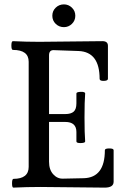

<svg xmlns="http://www.w3.org/2000/svg" viewBox="-20 -854 568 877"><path d="M272 -730Q250 -730 234.5 -745Q219 -760 219 -782Q219 -804 234.5 -819Q250 -834 272 -834Q293 -834 308.5 -819Q324 -804 324 -782Q324 -760 308.5 -745Q293 -730 272 -730ZM41 3Q35 3 35 -16.5Q35 -36 41 -37Q111 -37 111 -92V-572Q111 -626 39 -626Q32 -626 32 -646Q32 -666 39 -666Q100 -663 160 -663Q208 -663 304 -664.5Q400 -666 448 -666Q473 -666 473 -645V-494Q473 -485 454 -484.5Q435 -484 435 -494Q435 -617 339 -621L224 -625Q204 -625 204 -601V-333H278Q304 -333 316.5 -344Q329 -355 329 -382V-427Q329 -434 349 -434.5Q369 -435 369 -427Q366 -391 366 -318Q366 -245 369 -208Q369 -201 349 -200.5Q329 -200 329 -208V-251Q329 -297 278 -297H204V-115Q204 -79 223 -58Q242 -37 268 -38L363 -40Q459 -43 459 -168Q459 -176 479 -176Q499 -176 499 -168V-24Q499 3 458 3Q410 3 311.5 1.5Q213 0 164 0Q102 0 41 3Z"/></svg>

Font: Junicode Cond Medium
Style: Regular
Weight: 500
Width: 3
Designer: Peter S. Baker
Version: Version 2.201